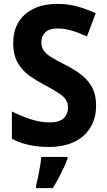

<svg xmlns="http://www.w3.org/2000/svg" viewBox="-20 -744 550 985"><path d="M473 -202Q473 -106 409 -48Q345 10 230 10Q178 10 130.5 0Q83 -10 41 -32V-172Q87 -149 137 -132.5Q187 -116 235 -116Q284 -116 306.5 -137.5Q329 -159 329 -192Q329 -230 297 -254.5Q265 -279 205 -310Q169 -329 132.5 -354.5Q96 -380 72 -420Q48 -460 48 -522Q47 -616 108 -670Q169 -724 275 -724Q327 -724 374 -711.5Q421 -699 471 -676L426 -557Q382 -577 346 -587.5Q310 -598 274 -598Q234 -598 213 -578.5Q192 -559 192 -527Q192 -502 204.5 -484.5Q217 -467 243.5 -450.5Q270 -434 314 -412Q365 -386 400.5 -357.5Q436 -329 454.5 -292Q473 -255 473 -202ZM326 71Q313 106 293.5 145Q274 184 251 221H165V208Q170 189 175.5 162.5Q181 136 185.5 109Q190 82 192 61H326Z"/></svg>

Font: Noto Sans Armenian SemiCondensed
Style: Bold
Weight: 700
Width: 4
Designer: Monotype Design Team
Foundry: Monotype Imaging Inc.
Version: Version 2.008; ttfautohint (v1.8.4.7-5d5b)